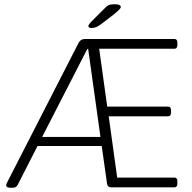

<svg xmlns="http://www.w3.org/2000/svg" viewBox="-20 -884 905 906"><path d="M31 2Q9 2 9 -10Q9 -13 12 -20L352 -684Q357 -692 364 -696Q371 -700 384 -700H803Q817 -700 817 -682V-672Q817 -654 803 -654H448L486 -381H773Q787 -381 787 -363V-353Q787 -335 773 -335H493L533 -46H803Q817 -46 817 -28V-18Q817 0 803 0H505Q487 0 485 -18L460 -195H157L63 -11Q58 -3 52.5 -0.5Q47 2 36 2ZM392 -653 179 -238H454L396 -653ZM412 -752Q397 -752 397 -761Q397 -765 402 -771.5Q407 -778 413 -784L470 -841Q483 -855 492.5 -859.5Q502 -864 521 -864Q550 -864 550 -851Q550 -846 541.5 -837.5Q533 -829 512 -812L461 -773Q445 -761 435 -756.5Q425 -752 412 -752Z"/></svg>

Font: Asap ExtraLight
Style: Regular
Weight: 200
Designer: Pablo Cosgaya
Foundry: Omnibus-Type
Version: Version 3.001; ttfautohint (v1.8.4.7-5d5b)